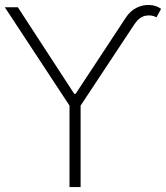

<svg xmlns="http://www.w3.org/2000/svg" viewBox="-22 -757 672 777"><path d="M273.4 -359.4V-377H290V-359.4ZM-2.4 -727.5H50.3L281.2 -373L486.8 -685.1Q504.9 -712.9 530.8 -725.6Q556.6 -738.3 583.5 -736.8Q610.4 -735.4 629.9 -721.2L611.3 -687Q590.8 -698.2 566.2 -693.1Q541.5 -688 522.5 -659.7L304.2 -329.6V0H259.3V-329.6Z"/></svg>

Font: Inter 28pt ExtraLight
Style: Regular
Weight: 250
Designer: Rasmus Andersson
Foundry: rsms
Version: Version 4.001;git-66647c0bb